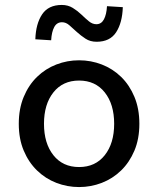

<svg xmlns="http://www.w3.org/2000/svg" viewBox="-20 -745 640 777"><path d="M300 12Q252 12 208 -5Q164 -22 130 -55Q96 -88 76 -135.5Q56 -183 56 -244Q56 -305 76 -353Q96 -401 130 -434Q164 -467 208 -484Q252 -501 300 -501Q348 -501 392 -484Q436 -467 470 -434Q504 -401 524 -353Q544 -305 544 -244Q544 -183 524 -135.5Q504 -88 470 -55Q436 -22 392 -5Q348 12 300 12ZM300 -69Q366 -69 404 -117Q442 -165 442 -244Q442 -323 404 -371Q366 -419 300 -419Q234 -419 196 -371Q158 -323 158 -244Q158 -165 196 -117Q234 -69 300 -69ZM371 -576Q345 -576 326 -588.5Q307 -601 291 -615.5Q275 -630 261 -642.5Q247 -655 231 -655Q210 -655 199.5 -635.5Q189 -616 187 -582L123 -586Q125 -649 150.5 -687Q176 -725 230 -725Q255 -725 274.5 -713Q294 -701 309.5 -686Q325 -671 339.5 -659Q354 -647 370 -647Q390 -647 400.5 -666.5Q411 -686 413 -720L477 -716Q475 -653 450 -614.5Q425 -576 371 -576Z"/></svg>

Font: SauceCodePro Nerd Font Mono
Style: Regular
Weight: 500
Monospace: yes
Designer: Paul D. Hunt, Teo Tuominen
Foundry: Adobe Systems Incorporated
Version: Version 2.030;PS 1.000;hotconv 16.6.51;makeotf.lib2.5.65220;